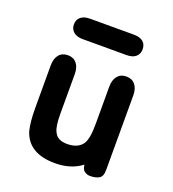

<svg xmlns="http://www.w3.org/2000/svg" viewBox="-110 -648 671 743"><g transform="rotate(20 225.5 -276.0)"><path d="M308 -24Q310 -4 320.5 3Q331 10 343 10Q365 10 379.5 2Q394 -6 394 -33V-340Q394 -368 381 -384Q368 -400 344 -400Q321 -400 308 -384Q295 -368 295 -340V-188Q295 -156 291.5 -135.5Q288 -115 280 -103Q261 -76 217 -76Q197 -76 183.5 -83Q170 -90 163 -106Q153 -126 153 -177V-340Q153 -368 140 -384Q127 -400 104 -400Q80 -400 67 -384Q54 -368 54 -340V-169Q54 -133 56.5 -110.5Q59 -88 63 -72Q89 10 198 10Q264 10 308 -24ZM135 -562Q111 -562 97.5 -551Q84 -540 84 -520Q84 -501 97.5 -489.5Q111 -478 135 -478H316Q341 -478 354 -489.5Q367 -501 367 -520Q367 -540 354 -551Q341 -562 316 -562Z"/></g></svg>

Font: Beiruti SemiBold
Style: Regular
Weight: 600
Designer: Arlette Boutros
Foundry: Boutros
Version: Version 1.41